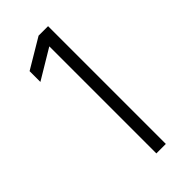

<svg xmlns="http://www.w3.org/2000/svg" viewBox="-228 -775 830 830"><g transform="rotate(-45 187.0 -360.0)"><path d="M196 0V-654.5L60 -573V-639L196 -720H254V0Z"/></g></svg>

Font: Manrope ExtraLight Light
Style: Regular
Weight: 300
Version: Version 4.504